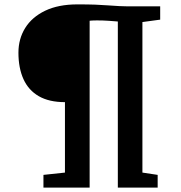

<svg xmlns="http://www.w3.org/2000/svg" viewBox="-20 -855 824 875"><path d="M276 -68.5V-389.5Q204 -389.5 157 -416.5Q110 -443.5 87 -494.2Q64 -545 64 -615Q64 -678 95 -727.8Q126 -777.5 186 -806.2Q246 -835 333 -835Q382 -835 414.5 -833.8Q447 -832.5 472.2 -830.5Q497.5 -828.5 524 -827.2Q550.5 -826 587.5 -826H710V-765.5L629 -754.5V-68.5L698.5 -58V0H517V-757Q500 -758.5 475.5 -760.2Q451 -762 421.5 -762Q411 -762 401.2 -761.5Q391.5 -761 388.5 -760.5V0H178V-58Z"/></svg>

Font: Merriweather 20pt
Style: Bold
Weight: 700
Version: Version 2.100